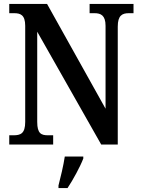

<svg xmlns="http://www.w3.org/2000/svg" viewBox="-20 -734 715 975"><path d="M27 0H250V-47H224C190 -47 169 -55 169 -115V-573L494 0H578V-599C578 -656 601 -667 634 -667H658V-714H435V-667H460C491 -667 516 -657 516 -603V-182L219 -714H27V-667H52C83 -667 108 -659 108 -603V-115C108 -55 84 -47 48 -47H27ZM277 208V221H323C351 179 387 113 403 71V61H309C302 108 288 165 277 208Z"/></svg>

Font: Noto Serif Tamil Condensed SemiBold
Style: Italic
Weight: 600
Width: 3
Italic angle: -12°
Designer: Indian Type Foundry, Tom Grace, and the Monotype Design Team
Foundry: Monotype Imaging Inc.
Version: Version 2.003